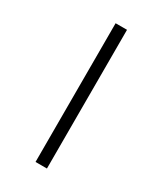

<svg xmlns="http://www.w3.org/2000/svg" viewBox="-172 -725 679 802"><g transform="rotate(30 167.5 -324.5)"><path d="M140 -659H195V10H140Z"/></g></svg>

Font: Play
Style: Regular
Weight: 400
Designer: Jonas Hecksher (Cyrillic expansion: Cyreal)
Foundry: Jonas Hecksher, Playtype, e-types AS
Version: Version 2.101; ttfautohint (v1.5.65-e2d9)